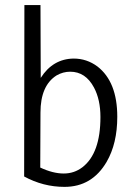

<svg xmlns="http://www.w3.org/2000/svg" viewBox="-20 -728 521 757"><path d="M442.4 -267.6Q442.4 -405.3 364.3 -465.8Q322.3 -497.1 270.5 -497.1Q188.5 -496.1 140.6 -420.9L139.6 -708H76.2L75.2 -32.2Q150.4 8.8 234.4 8.8Q342.8 8.8 400.4 -89.8Q442.4 -162.1 442.4 -267.6ZM138.7 -67.4 139.6 -284.2Q139.6 -390.6 203.1 -430.7Q228.5 -445.3 256.8 -445.3Q317.4 -445.3 350.6 -382.8Q376 -335 376 -266.6Q376 -123 304.7 -68.4Q272.5 -43.9 231.4 -43.9Q188.5 -43.9 138.7 -67.4Z"/></svg>

Font: Yaldevi Colombo
Style: Regular
Weight: 400
Designer: Sol Matas, Denzil Rajitha, Kosala Senevirathne and Pathum Egodawatta
Foundry: Mooniak
Version: Version 1.020 ; ttfautohint (v1.6)